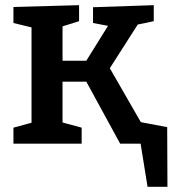

<svg xmlns="http://www.w3.org/2000/svg" viewBox="-20 -556 671 743"><path d="M32 0V-62L102 -81V-450L32 -467V-529L286 -536V-474L222 -454V-321H314L398 -456L340 -467V-528L575 -536V-474L513 -461L405 -292L528 -78L596 -62V0H445L314 -240H222V-82L296 -62V0ZM447 -98 627 -64 628 167H551L524 -1L465 0Z"/></svg>

Font: Bitter SemiBold
Style: Regular
Weight: 600
Designer: Sol Matas, and Bitter project Authors
Foundry: Sol Matas
Version: Version 2.001